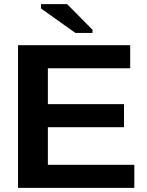

<svg xmlns="http://www.w3.org/2000/svg" viewBox="-20 -906 707 926"><path d="M66.9 0V-688H607.9V-576.7H210.9V-403.8H578.1V-292.5H210.9V-111.3H627.9V0ZM343.8 -747.1 177.7 -865.2V-886.2H303.7L426.3 -762.2V-747.1Z"/></svg>

Font: Liberation Sans
Style: Bold
Weight: 700
Designer: Steve Matteson
Foundry: Ascender Corporation
Version: Version 2.1.5